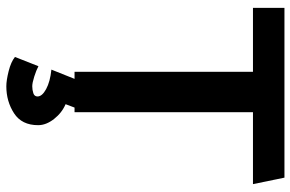

<svg xmlns="http://www.w3.org/2000/svg" viewBox="-180 -540 941 622"><g transform="rotate(90 291.0 -229.5)"><path d="M6 -680H556L577 -578H344V0H329L318 29Q346 41 366 66.5Q386 92 386 118Q386 171 347.5 196Q309 221 260 221Q241 221 211 213.5Q181 206 165 193L195 117Q208 124 228.5 130.5Q249 137 260 137Q272 137 282.5 133.5Q293 130 293 120Q293 105 269 92Q245 79 206 75L236 0H213V-578H6Z"/></g></svg>

Font: Palanquin Dark
Style: Regular
Weight: 400
Designer: Pria Ravichandran
Version: Version 1.000